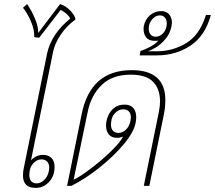

<svg xmlns="http://www.w3.org/2000/svg" viewBox="-20 -906 1048 936"><path d="M92 -51Q92 -70 96 -87L210 -647Q220 -693 248.5 -736Q277 -779 322 -815Q314 -837 276 -858L171 -722L147 -725Q148 -763 130 -803.5Q112 -844 92 -868L112 -886Q134 -855 151 -814Q168 -773 166 -745L273 -886Q300 -878 323 -854Q346 -830 348 -811Q303 -778 275 -735.5Q247 -693 239 -654L131 -124Q155 -151 192 -151Q214 -151 230 -136.5Q246 -122 246 -92Q246 -47 218.5 -18.5Q191 10 154 10Q92 10 92 -51ZM218 -71Q220 -83 220 -88Q220 -108 209.5 -118.5Q199 -129 182 -129Q159 -129 141 -108.5Q123 -88 123 -53Q123 -33 132.5 -22.5Q142 -12 158 -12Q178 -12 195 -28Q212 -44 218 -71Z M378 -349Q421 -564 622 -564Q786 -564 786 -418Q786 -383 779 -349L708 0H681L754 -358Q760 -387 760 -413Q760 -473 726 -507.5Q692 -542 618 -542Q527 -542 475 -491Q423 -440 407 -358L339 -30Q368 -43 421 -83Q474 -123 520 -167.5Q566 -212 580 -240Q565 -234 551 -234Q524 -234 510.5 -250.5Q497 -267 497 -293Q497 -307 499 -315Q506 -351 529 -373.5Q552 -396 587 -396Q616 -396 630 -379.5Q644 -363 644 -334Q644 -321 641 -306Q632 -261 583 -202.5Q534 -144 465 -89Q396 -34 328 0H307ZM616 -316Q618 -328 618 -333Q618 -353 608 -363Q598 -373 581 -373Q557 -373 539 -353Q521 -333 521 -298Q521 -279 531 -268.5Q541 -258 557 -258Q577 -258 593.5 -273.5Q610 -289 616 -316Z M665 -658Q685 -663 712.5 -678Q740 -693 752 -708Q748 -707 734 -707Q705 -707 692.5 -724Q680 -741 680 -763Q680 -774 681 -778Q687 -811 711 -831.5Q735 -852 767 -852Q790 -852 804 -836.5Q818 -821 818 -796Q818 -790 816 -778Q809 -742 786.5 -715.5Q764 -689 739.5 -674.5Q715 -660 700 -656H745Q822 -656 888 -696Q954 -736 984 -833H1008Q980 -731 908.5 -683.5Q837 -636 745 -636H661ZM793 -792Q793 -809 784 -820Q775 -831 759 -831Q738 -831 721.5 -811.5Q705 -792 705 -766Q705 -749 714 -738Q723 -727 738 -727Q761 -727 777 -746Q793 -765 793 -792Z"/></svg>

Font: Trirong Thin
Style: Italic
Weight: 250
Italic angle: -12°
Designer: Katatrad Team
Foundry: CadsonDemak
Version: Version 1.001